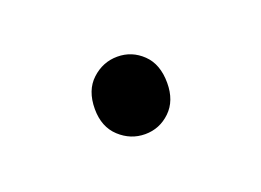

<svg xmlns="http://www.w3.org/2000/svg" viewBox="-35 -139 288 212"><g transform="rotate(-20 109.5 -33.5)"><path d="M110 12Q93 12 80 0Q67 -12 67 -33Q67 -55 80 -67Q93 -79 110 -79Q127 -79 139.5 -67Q152 -55 152 -33Q152 -12 139.5 0Q127 12 110 12Z"/></g></svg>

Font: CV Source Sans Light
Style: Regular
Weight: 300
Designer: Paul D. Hunt
Foundry: Adobe Systems Incorporated
Version: Version 3.001